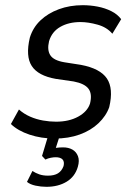

<svg xmlns="http://www.w3.org/2000/svg" viewBox="-20 -525 514 740"><path d="M191 9Q139 9 94 -6Q49 -21 22 -47L53 -103Q72 -86 96 -75.5Q120 -65 146 -60.5Q172 -56 196 -56Q246 -56 281.5 -75.5Q317 -95 327 -126Q336 -163 321 -183Q306 -203 264 -211L195 -221Q127 -233 102.5 -270.5Q78 -308 95 -380Q107 -419 136 -446.5Q165 -474 207 -489.5Q249 -505 299 -505Q328 -505 356.5 -499.5Q385 -494 409 -482Q433 -470 447 -451L413 -395Q392 -420 356 -430Q320 -440 290 -440Q245 -440 212.5 -421.5Q180 -403 169 -366Q161 -332 174 -312Q187 -292 228 -285L292 -275Q366 -261 392 -222.5Q418 -184 401 -112Q389 -78 359.5 -50Q330 -22 287 -6.5Q244 9 191 9ZM159 195Q138 195 117 190.5Q96 186 84 176L105 134Q117 142 131.5 147Q146 152 165 152Q189 152 203.5 143Q218 134 225 115Q229 98 221 89.5Q213 81 194 81Q187 81 176 83Q165 85 155 90L142 76L171 -20H216L191 58L173 51Q181 47 195 45Q209 43 223 43Q244 43 259 51.5Q274 60 280.5 77Q287 94 280 118Q269 156 236.5 175.5Q204 195 159 195Z"/></svg>

Font: Nunito Sans 7pt Condensed
Style: Italic
Weight: 400
Width: 3
Italic angle: -9°
Designer: Vernon Adams
Foundry: Vernon Adams
Version: Version 3.101;gftools[0.9.27]